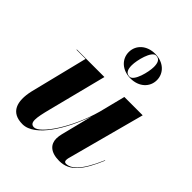

<svg xmlns="http://www.w3.org/2000/svg" viewBox="-205 -854 988 988"><g transform="rotate(45 288.5 -360.0)"><path d="M248 -639.5C248 -588.5 289.5 -549.5 350.5 -549.5C411.5 -549.5 453 -588.5 453 -639.5C453 -690.5 411.5 -729.5 350.5 -729.5C289.5 -729.5 248 -690.5 248 -639.5ZM307 -602.5C307 -639 328.5 -726.5 360.5 -726.5C387.5 -726.5 394 -703.5 394 -676.5C394 -640 372.5 -552.5 340.5 -552.5C313.5 -552.5 307 -575.5 307 -602.5ZM250.5 -460H50V-457.5H116L37.5 -141C18 -53.5 37.5 10 124 10C215.5 10 302.5 -140 347.5 -270L304 -97.5C301 -86.5 299 -72 299 -61.5C299 -20.5 326.5 10 391 10C468 10 511 -48.5 557.5 -158.5L555.5 -159.5C501.5 -32.5 459 -4.5 425.5 -4.5C417 -4.5 413 -10.5 413 -18C413 -22.5 413.5 -28 415 -34L529 -460H395.5L359.5 -317.5C315 -156 220 -20.5 177.5 -20.5C142 -20.5 149.5 -63.5 169.5 -142Z"/></g></svg>

Font: Bodoni* 72pt
Style: Bold Italic
Weight: 700
Italic angle: -13°
Version: Version 2.3